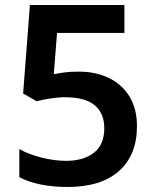

<svg xmlns="http://www.w3.org/2000/svg" viewBox="-20 -734 617 764"><path d="M294 -449Q361 -449 413.5 -423.5Q466 -398 495.5 -349.5Q525 -301 525 -232Q525 -117 453.5 -53.5Q382 10 249 10Q191 10 141.5 0Q92 -10 57 -29V-141Q93 -120 145 -107Q197 -94 243 -94Q312 -94 353.5 -126Q395 -158 395 -224Q395 -283 357 -315Q319 -347 239 -347Q211 -347 179 -342Q147 -337 126 -331L72 -362L99 -714H475V-603H207L194 -439Q210 -442 234 -445.5Q258 -449 294 -449Z"/></svg>

Font: Noto Sans Meetei Mayek SemiBold
Style: Regular
Weight: 600
Designer: Monotype Design Team and Neelakash Kshetrimayum
Foundry: Monotype Imaging Inc.
Version: Version 2.002; ttfautohint (v1.8.4.7-5d5b)